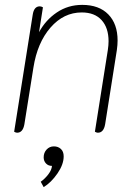

<svg xmlns="http://www.w3.org/2000/svg" viewBox="-20 -540 550 787"><path d="M38 0 114 -479Q119 -514 143 -514Q149 -514 156 -510L140 -408Q167 -458 213 -489Q259 -520 317 -520Q386 -520 424 -481Q462 -442 462 -374Q462 -356 459 -335L411 -31Q405 4 381 4Q376 4 369 0L422 -335Q425 -355 425 -371Q425 -426 396.5 -457.5Q368 -489 315 -489Q241 -489 187 -427Q133 -365 117 -263L80 -31Q74 4 50 4Q45 4 38 0ZM147 205Q165 192 178.5 174Q192 156 193 140Q178 140 168.5 130Q159 120 159 105Q159 86 171 73Q183 60 201 60Q218 60 229.5 70.5Q241 81 241 101Q241 134 215.5 171Q190 208 159 227Z"/></svg>

Font: Thasadith
Style: Italic
Weight: 400
Italic angle: -9°
Designer: Cadson Demak Co.,Ltd.
Foundry: Cadson Demak Co.,Ltd.
Version: Version 1.000; ttfautohint (v1.6)